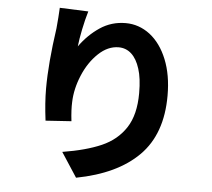

<svg xmlns="http://www.w3.org/2000/svg" viewBox="-58 -877 1116 1010"><g transform="rotate(5 500.0 -371.5)"><path d="M329 -619Q374 -682 434.5 -722.5Q495 -763 570 -763Q640 -763 698 -719Q756 -674 789 -592.5Q822 -511 822 -402Q822 -199 708.5 -85Q595 29 380 70L296 -59Q420 -79 501 -114.5Q582 -150 627 -219Q672 -288 672 -402Q672 -481 656 -530Q640 -581 611.5 -607Q583 -633 544 -633Q487 -633 437 -585.5Q387 -538 357 -466Q327 -394 325 -325Q323 -284 330 -224L194 -215Q182 -309 182 -384Q182 -517 209 -704Q215 -767 217 -813L368 -807Q355 -764 344 -710.5Q333 -657 329 -619Z"/></g></svg>

Font: Merged Yaku Han JP ExtraBold
Style: Regular
Weight: 800
Designer: Ryoko NISHIZUKA 西塚涼子 (kana, bopomofo & ideographs); Paul D. Hunt (Latin, Greek & Cyrillic); Sandoll Communications 산돌커뮤니
Foundry: Adobe
Version: Version 2.004